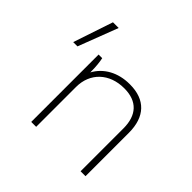

<svg xmlns="http://www.w3.org/2000/svg" viewBox="-173 -874 1048 1048"><g transform="rotate(45 351.0 -350.0)"><path d="M55 -470H88L176 -700H132ZM201 0H239V-308C239 -416 316 -489 430 -489H431C531 -489 582 -432 582 -331V0H620V-335C620 -458 556 -526 438 -526H435C346 -526 274 -486 238 -419C238 -464 234 -497 229 -520H201Z"/></g></svg>

Font: Fixel Text ExtraLight
Style: Regular
Weight: 200
Width: 4
Designer: AlfaBravo + MacPaw
Foundry: Kyrylo Tkachov, Marchela Mozhyna, Serhii Makarenko, Maria Weinstein, Zakhar Kryvoshyya
Version: Version 1.211